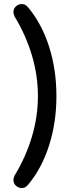

<svg xmlns="http://www.w3.org/2000/svg" viewBox="-20 -771 345 942"><path d="M45.9 112.3Q45.9 103.5 51.8 89.8Q106.4 0 136.2 -99.1Q166 -198.2 166 -299.8Q166 -401.4 136.2 -500.5Q106.4 -599.6 51.8 -689.5Q45.9 -703.1 45.9 -711.9Q45.9 -728.5 58.1 -739.7Q70.3 -751 85.9 -751Q97.7 -751 104 -747.1Q110.4 -743.2 119.1 -733.4Q185.5 -653.3 221.2 -541Q256.8 -428.7 256.8 -299.8Q256.8 -170.9 221.2 -58.6Q185.5 53.7 119.1 133.8Q110.4 143.6 104 147.5Q97.7 151.4 85.9 151.4Q70.3 151.4 58.1 140.1Q45.9 128.9 45.9 112.3Z"/></svg>

Font: YuPearl-Regular
Style: Regular
Weight: 400
Designer: Max Yao
Foundry: Max-Everyday
Version: Version 1.011; ttfautohint (v1.8.3)